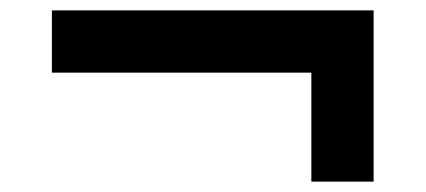

<svg xmlns="http://www.w3.org/2000/svg" viewBox="-20 -400 820 370"><path d="M700 -380H80V-260H580V-50H700Z"/></svg>

Font: Abibas
Style: Medium
Weight: 500
Version: Version 0.3